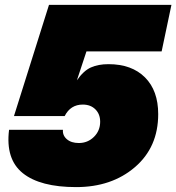

<svg xmlns="http://www.w3.org/2000/svg" viewBox="-20 -750 720 784"><path d="M680 -730 640 -540H333L294 -422Q321 -461 351 -474.5Q381 -488 423 -488Q518 -488 572 -434Q626 -380 626 -284Q626 -149 531 -67.5Q436 14 291 14Q144 14 73 -43Q2 -100 17 -220H237Q235 -197 253 -181.5Q271 -166 302 -166Q338 -166 363.5 -191Q389 -216 389 -253Q389 -284 369.5 -303.5Q350 -323 318 -323Q268 -323 244 -276H37L180 -730Z"/></svg>

Font: Nacelle Black
Style: Italic
Weight: 900
Italic angle: -12°
Designer: Sora Sagano
Foundry: Sora Sagano
Version: Version 1.000;FEAKit 1.0